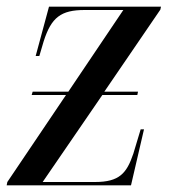

<svg xmlns="http://www.w3.org/2000/svg" viewBox="-25 -556 514 576"><path d="M-5 0H368L407 -168H397L375 -95C355 -36 333 -10 260 -10H103L282 -271H387L389 -281H288L456 -527L458 -536H122L82 -388H93L106 -432C129 -504 158 -526 229 -526H345L180 -281H73L70 -271H173L-3 -10Z"/></svg>

Font: Noto Serif Display Condensed Medium
Style: Italic
Weight: 500
Width: 3
Italic angle: -12°
Designer: Monotype Design Team
Foundry: Monotype Imaging Inc.
Version: Version 2.009